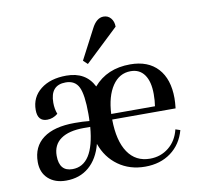

<svg xmlns="http://www.w3.org/2000/svg" viewBox="-77 -753 884 847"><g transform="rotate(-10 365.0 -330.0)"><path d="M336 -478 317 -496 386 -628Q408 -672 440 -672Q460 -672 472.5 -657Q485 -642 485 -619ZM153 12Q103 12 73 -15.5Q43 -43 43 -90Q43 -159 92 -195.5Q141 -232 233 -232Q272 -232 299 -229Q300 -239 300 -261Q300 -347 283.5 -381Q267 -415 225 -415Q156 -415 156 -336Q156 -308 165 -285Q143 -267 117 -267Q74 -267 74 -318Q74 -375 117.5 -409.5Q161 -444 233 -444Q320 -444 355 -374Q415 -444 519 -444Q599 -444 642.5 -396.5Q686 -349 686 -263Q686 -245 683 -218H399Q400 -122 435 -70.5Q470 -19 534 -19Q582 -19 618 -48Q654 -77 666 -127L687 -120Q670 -58 622.5 -23Q575 12 507 12Q438 12 387 -24.5Q336 -61 314 -124Q297 -59 255.5 -23.5Q214 12 153 12ZM516 -414Q465 -414 434 -368Q403 -322 399 -243H595Q599 -267 599 -297Q599 -353 577.5 -383.5Q556 -414 516 -414ZM189 -33Q284 -33 298 -203H270Q202 -203 166 -177.5Q130 -152 130 -103Q130 -33 189 -33Z"/></g></svg>

Font: Arapey
Style: Regular
Weight: 400
Designer: Eduardo Rodriguez Tunni
Foundry: Eduardo Rodriguez Tunni
Version: Version 4.000